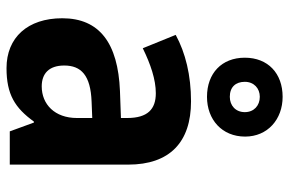

<svg xmlns="http://www.w3.org/2000/svg" viewBox="-169 -708 887 589"><g transform="rotate(90 274.5 -413.5)"><path d="M277 -605C347 -605 399 -651 399 -722C399 -791 346 -837 277 -837C205 -837 157 -792 157 -721C157 -650 205 -605 277 -605ZM277 -675C247 -675 231 -693 231 -721C231 -749 251 -767 277 -767C304 -767 324 -749 324 -721C324 -693 304 -675 277 -675ZM291 -556C211 -556 142 -539 87 -509L128 -408C177 -432 224 -448 266 -448C315 -448 342 -423 342 -360V-341L259 -338C112 -332 36 -275 36 -161C36 -55 95 10 189 10C270 10 311 -16 353 -74H356L383 0H485V-363C485 -491 416 -556 291 -556ZM292 -251 342 -253V-206C342 -138 300 -98 245 -98C206 -98 181 -120 181 -167C181 -219 211 -248 292 -251Z"/></g></svg>

Font: Noto Sans Devanagari SemiCondensed
Style: Bold
Weight: 700
Width: 4
Designer: Jelle Bosma - Monotype Design Team
Foundry: Monotype Imaging Inc.
Version: Version 2.004